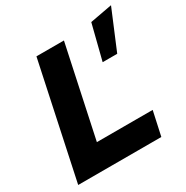

<svg xmlns="http://www.w3.org/2000/svg" viewBox="-168 -877 983 1016"><g transform="rotate(-30 323.5 -368.5)"><path d="M21 0 170 -700H338L220 -147H561L529 0ZM458 -498 512 -712 647 -737 547 -498Z"/></g></svg>

Font: Red Hat Text VF
Style: Italic
Weight: 300
Italic angle: -12°
Designer: Pentagram, MCKL
Foundry: Pentagram, MCKL
Version: Version 1.023